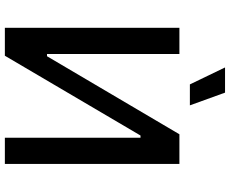

<svg xmlns="http://www.w3.org/2000/svg" viewBox="-96 -826 923 770"><g transform="rotate(90 365.0 -441.5)"><path d="M319 -742H403L352 -883H251ZM92 0H204L524 -544H533V0H638V-700H519L206 -169H197V-700H92Z"/></g></svg>

Font: Fixel Display Medium
Style: Regular
Weight: 500
Designer: AlfaBravo + MacPaw
Foundry: Kyrylo Tkachov, Marchela Mozhyna, Serhii Makarenko, Maria Weinstein, Zakhar Kryvoshyya
Version: Version 1.211